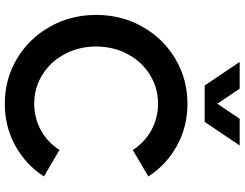

<svg xmlns="http://www.w3.org/2000/svg" viewBox="-126 -845 984 772"><g transform="rotate(90 366.0 -459.0)"><path d="M40 -353.5Q40 -455.6 87.4 -539.6Q134.8 -623.5 216.6 -672.1Q298.3 -720.7 397.5 -720.7Q489.3 -720.7 565.9 -678.5Q642.6 -636.2 689.5 -563.5L583 -501Q552.7 -548.3 504.2 -575.2Q455.6 -602.1 397.5 -602.5Q333 -602.5 280.3 -569.6Q227.5 -536.6 197.3 -479.5Q167 -422.4 167 -353.5Q167 -284.7 197.3 -227.5Q227.5 -170.4 280.3 -137.5Q333 -104.5 397.5 -104.5Q455.6 -105 504.2 -131.8Q552.7 -158.7 583 -206.1L689.5 -143.6Q642.6 -70.8 565.9 -28.6Q489.3 13.7 397.5 13.7Q298.3 13.7 216.6 -34.9Q134.8 -83.5 87.4 -167.5Q40 -251.5 40 -353.5ZM336.4 -930.7 397 -840.8 457.5 -930.7H564.9L470.2 -790H323.7L229 -930.7Z"/></g></svg>

Font: Wanted Sans SemiBold
Style: Regular
Weight: 600
Designer: Original Design by Kil Hyung-jin and Kang Hanbin, Wanted Lab, Inc; Hangeul from Source Han Sans by Jang Soo-young and Ka
Foundry: Wanted Lab, Inc.
Version: Version 1.003